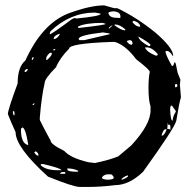

<svg xmlns="http://www.w3.org/2000/svg" viewBox="-20 -662 724 728"><path d="M413.1 -630.9H424.8Q497.1 -596.7 568.4 -539.1Q636.7 -480.5 636.7 -450.2H634.8Q624 -468.8 612.3 -468.8H611.3Q607.4 -468.8 607.4 -463.9Q612.3 -446.3 631.8 -412.1H634.8Q637.7 -412.1 641.6 -425.8H643.6Q646.5 -424.8 653.3 -386.7L664.1 -359.4L662.1 -341.8L666 -293Q659.2 -271.5 648.4 -204.1Q642.6 -177.7 522.5 -10.7Q469.7 40 416 40Q363.3 46.9 308.6 46.9H283.2Q258.8 46.9 162.1 7.8Q39.1 -103.5 39.1 -161.1Q21.5 -199.2 9.8 -229.5Q9.8 -245.1 46.9 -345.7Q46.9 -408.2 76.2 -432.6Q138.7 -570.3 237.3 -610.4Q321.3 -641.6 375 -641.6ZM130.9 -215.8V-207Q146.5 -174.8 171.9 -128.9Q171.9 -115.2 223.6 -89.8Q248 -62.5 315.4 -46.9L339.8 -43.9Q396.5 -55.7 428.7 -69.3L477.5 -110.4Q552.7 -191.4 550.8 -246.1V-258.8Q543 -281.2 543 -330.1Q543 -365.2 547.9 -389.6Q547.9 -397.5 496.1 -437.5Q457 -490.2 416 -502.9H400.4Q242.2 -497.1 242.2 -477.5Q207 -442.4 192.4 -407.2Q149.4 -363.3 149.4 -347.7Q137.7 -297.9 130.9 -215.8ZM168.9 -537.1V-532.2Q175.8 -532.2 252 -588.9L262.7 -593.8L269.5 -591.8Q361.3 -600.6 361.3 -609.4V-610.4L339.8 -614.3Q246.1 -614.3 171.9 -543.9ZM278.3 -514.6V-513.7L281.2 -509.8H299.8L395.5 -532.2V-535.2L370.1 -539.1Q278.3 -528.3 278.3 -514.6ZM59.6 -173.8V-163.1Q61.5 -119.1 85 -112.3L86.9 -113.3V-115.2Q76.2 -178.7 64.5 -178.7ZM276.4 -561.5V-555.7Q380.9 -567.4 380.9 -571.3L370.1 -575.2H368.2Q304.7 -575.2 276.4 -561.5ZM390.6 -612.3Q395.5 -594.7 419.9 -594.7L434.6 -593.8L436.5 -594.7V-600.6Q436.5 -617.2 409.2 -619.1Q390.6 -617.2 390.6 -612.3ZM134.8 -40V-35.2Q154.3 -16.6 198.2 -16.6H212.9V-17.6Q206.1 -25.4 143.6 -40ZM367.2 9.8V12.7Q367.2 17.6 387.7 19.5Q411.1 18.6 411.1 12.7V9.8Q408.2 2.9 401.4 -1H389.6Q375 -1 367.2 9.8ZM625 -248Q627 -206.1 632.8 -205.1H634.8Q634.8 -219.7 646.5 -238.3V-241.2L631.8 -261.7H629.9Q626 -261.7 625 -248ZM530.3 -482.4V-480.5Q538.1 -463.9 570.3 -451.2H575.2L578.1 -455.1V-457Q556.6 -482.4 536.1 -482.4ZM504.9 -523.4V-521.5Q510.7 -504.9 543.9 -487.3H547.9L550.8 -491.2V-492.2Q544.9 -501 504.9 -523.4ZM416 -569.3 414.1 -567.4V-566.4Q439.5 -546.9 454.1 -546.9L455.1 -548.8V-550.8Q433.6 -569.3 416 -569.3ZM235.4 -23.4V-19.5Q235.4 -10.7 274.4 -10.7L276.4 -12.7V-14.6Q257.8 -23.4 235.4 -23.4ZM482.4 -580.1V-578.1Q495.1 -560.5 511.7 -560.5Q511.7 -575.2 488.3 -583H486.3ZM155.3 -443.4V-434.6H158.2Q176.8 -450.2 176.8 -460L175.8 -461.9H169.9Q160.2 -455.1 155.3 -443.4ZM460.9 -504.9Q469.7 -492.2 479.5 -492.2L482.4 -496.1V-498Q482.4 -509.8 470.7 -509.8Q460.9 -507.8 460.9 -504.9ZM592.8 -149.4 593.8 -147.5Q602.5 -147.5 611.3 -169.9V-171.9H607.4Q599.6 -171.9 592.8 -149.4ZM183.6 -513.7Q195.3 -513.7 206.1 -530.3V-534.2Q183.6 -527.3 183.6 -513.7ZM621.1 -172.9 626 -169.9Q627.9 -192.4 620.1 -188.5H618.2L616.2 -197.3L614.3 -172.9ZM440.4 18.6V19.5H442.4Q465.8 10.7 465.8 4.9L463.9 2.9Q444.3 9.8 440.4 18.6ZM110.4 -85V-83Q114.3 -76.2 121.1 -72.3H126Q126 -82 116.2 -87.9H114.3ZM208 -3.9V-2.9H225.6L228.5 -5.9L225.6 -9.8H221.7Q209 -9.8 208 -3.9ZM643.6 -340.8V-334L646.5 -330.1L652.3 -335V-340.8L648.4 -343.8H646.5ZM73.2 -388.7Q81.1 -388.7 85 -397.5V-400.4Q73.2 -400.4 73.2 -388.7ZM28.3 -238.3Q30.3 -224.6 33.2 -224.6L35.2 -226.6V-233.4L33.2 -241.2H32.2ZM392.6 -553.7V-552.7L406.2 -564.5L404.3 -565.4Q390.6 -557.6 392.6 -553.7ZM100.6 -434.6H101.6Q107.4 -436.5 107.4 -445.3H105.5Q100.6 -443.4 100.6 -434.6ZM103.5 -265.6V-263.7H107.4L110.4 -267.6V-270.5H108.4ZM182.6 -475.6V-470.7H185.5L189.5 -473.6V-475.6Z"/></svg>

Font: Love Ya Like A Sister
Style: Regular
Weight: 400
Designer: Kimberly Geswein
Foundry: Kimberly Geswein
Version: Version 1.002 2007